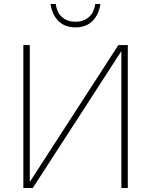

<svg xmlns="http://www.w3.org/2000/svg" viewBox="-20 -934 751 954"><path d="M615 0V-710H568L128 -30V-710H96V0H143L583 -680V0ZM355 -798Q302 -798 270.5 -829.5Q239 -861 231 -914H257Q263 -870 289.5 -848Q316 -826 355 -826Q394 -826 420.5 -848Q447 -870 453 -914H479Q471 -861 439.5 -829.5Q408 -798 355 -798Z"/></svg>

Font: Geist Thin
Style: Regular
Weight: 400
Designer: Basement.studio, Andrés Briganti, Mateo Zaragoza
Foundry: Basement.studio, Vercel, Andrés Briganti, Guido Ferreyra, Mateo Zaragoza
Version: Version 1.401